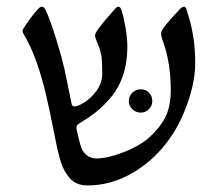

<svg xmlns="http://www.w3.org/2000/svg" viewBox="-20 -548 677 583"><path d="M145.5 -138.7Q130.9 -212.4 119.6 -260.7Q108.4 -309.1 91.6 -357.7Q74.7 -406.2 50.8 -446.3Q48.3 -451.2 48.3 -453.1Q48.3 -455.1 50.8 -460.9Q57.6 -472.2 72.3 -492.2Q86.9 -512.2 96.2 -521.5Q99.1 -524.4 101.8 -526.1Q104.5 -527.8 106.9 -527.8Q110.8 -527.8 113.3 -525.1Q115.7 -522.5 118.2 -518.1Q132.8 -487.3 149.9 -431.6Q167 -376 175.3 -340.3L197.8 -231Q198.7 -228.5 200.9 -226.6Q203.1 -224.6 206.5 -224.6Q216.3 -224.6 237.1 -237.8Q257.8 -251 274.2 -273.9Q290.5 -296.9 290.5 -325.7Q290.5 -362.8 287.4 -380.9Q284.2 -398.9 272 -426.8Q271 -430.2 269.8 -433.8Q268.6 -437.5 268.6 -439.5Q268.6 -444.8 272.9 -451.7Q287.1 -473.1 307.6 -496.3Q328.1 -519.5 330.6 -522.5Q335.9 -527.8 339.8 -527.8Q343.3 -527.8 345.2 -524.7Q347.2 -521.5 349.1 -516.1Q355.5 -497.6 361.1 -464.6Q366.7 -431.6 366.7 -405.8Q366.7 -309.6 313 -248Q293 -224.6 270.5 -207Q248 -189.5 219.7 -172.4Q211.9 -168 211.9 -160.2Q211.9 -156.2 213.9 -149.4Q219.2 -125.5 223.6 -109.9Q228 -94.2 232.9 -88.4Q247.6 -66.9 272.9 -66.9Q306.2 -66.9 354.2 -85.4Q402.3 -104 430.7 -128.4Q465.3 -159.2 481.9 -191.9Q498.5 -224.6 498.5 -274.9Q498.5 -316.4 492.2 -355.2Q485.8 -394 474.1 -424.3Q473.6 -426.3 471.4 -433.3Q469.2 -440.4 469.2 -445.3Q469.2 -450.2 471.2 -454.1Q473.1 -458 477.5 -464.4Q493.2 -485.8 528.3 -522.5Q534.7 -527.8 538.6 -527.8Q541 -527.8 543.2 -525.4Q545.4 -522.9 545.9 -520Q572.8 -442.4 572.8 -358.9Q572.8 -301.8 550.8 -238.5Q528.8 -175.3 498.5 -131.8Q453.1 -65.4 386.2 -25.1Q319.3 15.1 245.6 15.1Q212.9 15.1 193.8 -4.9Q174.8 -24.9 165 -55.7Q155.3 -86.4 145.5 -138.7ZM407.2 -206.1Q392.6 -206.1 381.8 -216.6Q371.1 -227.1 371.1 -241.2Q371.1 -255.9 381.8 -266.4Q392.6 -276.9 407.2 -276.9Q422.4 -276.9 432.4 -266.6Q442.4 -256.3 442.4 -241.2Q442.4 -226.6 432.1 -216.3Q421.9 -206.1 407.2 -206.1Z"/></svg>

Font: David Libre
Style: Regular
Weight: 400
Version: Version 1.000